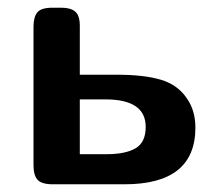

<svg xmlns="http://www.w3.org/2000/svg" viewBox="-20 -478 565 498"><path d="M66.9 -49.8V-408.2Q66.9 -434.1 76.9 -446Q86.9 -458 116.2 -458H139.2Q163.1 -458 175 -448Q187 -438 187 -411.1V-284.2H283.2Q354 -284.2 397.9 -271Q441.9 -257.8 465.8 -221.2Q486.8 -190.4 486.8 -147Q486.8 0 303.2 0H117.2Q88.4 0 77.6 -11.5Q66.9 -22.9 66.9 -49.8ZM187 -78.1H256.8Q305.7 -78.1 331.8 -93.5Q357.9 -108.9 357.9 -148.9Q357.9 -219.7 254.9 -220.2H187Z"/></svg>

Font: CMU Sans Serif
Style: Bold
Weight: 700
Version: Version 0.7.0